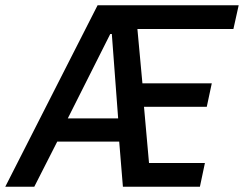

<svg xmlns="http://www.w3.org/2000/svg" viewBox="-52 -708 925 728"><path d="M-32 0 318 -688H853L833 -598H469L488 -392H751L732 -303H494L513 -90H725L706 0H414L400 -171H165L78 0ZM205 -259H396L372 -579H366Z"/></svg>

Font: Saira SemiCondensed Medium
Style: Italic
Weight: 500
Width: 4
Italic angle: -12°
Designer: Hector Gatti with collaboration of the Omnibus-Type team
Foundry: Omnibus-Type
Version: Version 1.101